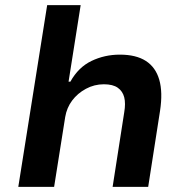

<svg xmlns="http://www.w3.org/2000/svg" viewBox="-20 -725 724 745"><path d="M51 0 163 -705H293L246 -408H253Q284 -464 335 -488.5Q386 -513 445 -513Q508 -513 546 -488.5Q584 -464 598 -415.5Q612 -367 601 -295L555 0H417L462 -289Q468 -324 462 -347.5Q456 -371 437 -384.5Q418 -398 383 -398Q346 -398 313.5 -380.5Q281 -363 260 -335Q239 -307 233 -271L190 0Z"/></svg>

Font: Nunito Sans 6pt
Style: Bold Italic
Weight: 700
Italic angle: -9°
Version: Version 3.101;gftools[0.9.27]